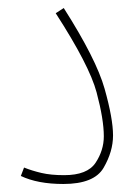

<svg xmlns="http://www.w3.org/2000/svg" viewBox="-20 -454 347 479"><path d="M138 5Q215 5 238.5 -35.5Q262 -76 262 -116Q262 -158 241 -232.5Q220 -307 139 -434L119 -421Q203 -291 221 -223.5Q239 -156 239 -114Q239 -79 218.5 -48Q198 -17 140 -17Q107 -17 83.5 -22.5Q60 -28 40 -36L32 -15Q74 5 138 5Z"/></svg>

Font: Noto Sans Arabic Condensed Thin
Style: Regular
Weight: 250
Width: 3
Designer: Nadine Chahine
Foundry: Monotype Imaging Inc.
Version: 1.001